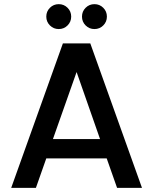

<svg xmlns="http://www.w3.org/2000/svg" viewBox="-20 -905 737 925"><path d="M494 -142H203L153 0H34L283 -696H415L664 0H544ZM462 -235 349 -558 235 -235ZM203 -825Q203 -850 220.5 -867.5Q238 -885 263 -885Q288 -885 305.5 -867.5Q323 -850 323 -825Q323 -800 305.5 -782.5Q288 -765 263 -765Q238 -765 220.5 -782.5Q203 -800 203 -825ZM375 -825Q375 -850 392.5 -867.5Q410 -885 435 -885Q460 -885 477.5 -867.5Q495 -850 495 -825Q495 -800 477.5 -782.5Q460 -765 435 -765Q410 -765 392.5 -782.5Q375 -800 375 -825Z"/></svg>

Font: Poppins-Tabular Medium
Style: Regular
Weight: 500
Designer: Ninad Kale (Devanagari), Jonny Pinhorn (Latin)
Foundry: Indian Type Foundry
Version: Version 4.004